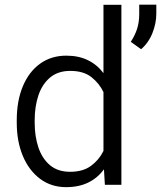

<svg xmlns="http://www.w3.org/2000/svg" viewBox="-20 -770 673 800"><path d="M49.8 -258.8V-269Q49.8 -350.1 75.2 -410.6Q100.6 -471.2 147 -504.6Q193.4 -538.1 256.3 -538.1Q308.1 -538.1 346.7 -519Q385.3 -500 411.1 -465.3V-750H485.8V0H417L413.1 -64.5Q387.2 -28.8 347.9 -9.5Q308.6 9.8 255.4 9.8Q193.4 9.8 147 -24.9Q100.6 -59.6 75.2 -120.1Q49.8 -180.7 49.8 -258.8ZM124.5 -269V-258.8Q124.5 -201.7 140.1 -155.3Q155.8 -108.9 188.5 -81.5Q221.2 -54.2 272 -54.2Q325.7 -54.2 359.1 -78.9Q392.6 -103.5 411.1 -141.1V-386.2Q394 -422.4 361.1 -448.5Q328.1 -474.6 272.9 -474.6Q221.7 -474.6 188.7 -447Q155.8 -419.4 140.1 -372.8Q124.5 -326.2 124.5 -269ZM631.3 -750.5V-712.4Q631.3 -673.8 615.5 -633.1Q599.6 -592.3 567.9 -564.9L524.9 -595.7Q542.5 -622.6 551.3 -650.1Q560.1 -677.7 560.1 -711.4V-750.5Z"/></svg>

Font: Vazirmatn UI FD Light
Style: Regular
Weight: 300
Designer: Saber Rastikerdar
Foundry: Saber Rastikerdar
Version: Version 33.003